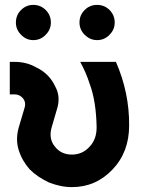

<svg xmlns="http://www.w3.org/2000/svg" viewBox="-20 -753 576 785"><path d="M20 -500V-367H41Q60 -367 74 -351Q87 -335 81 -314L59 -240Q42 -187 56 -141Q63 -118 74.5 -98Q86 -78 101 -61Q118 -44 137.5 -31Q157 -18 180 -7Q203 2 226.5 7Q250 12 274 12Q372 12 440 -60Q508 -131 508 -240Q509 -374 454 -500H308Q320 -478 329.5 -456Q339 -434 346 -412Q360 -375 367 -330.5Q374 -286 375 -235Q376 -184 346 -153Q317 -121 274 -121Q230 -121 205 -153Q177 -186 192 -235L215 -314Q221 -336 219 -357.5Q217 -379 206 -399Q194 -425 175 -444.5Q156 -464 129 -477Q108 -489 86 -494.5Q64 -500 41 -500ZM116 -733Q87 -733 66 -712Q45 -691 45 -661Q45 -632 66 -611Q87 -589 116 -589Q146 -589 167 -611Q188 -632 188 -661Q188 -691 167 -712Q146 -733 116 -733ZM377 -733Q347 -733 326 -712Q305 -691 305 -661Q305 -632 326 -611Q348 -589 377 -589Q407 -589 428 -611Q449 -632 449 -661Q449 -691 428 -712Q407 -733 377 -733Z"/></svg>

Font: Unageo
Style: Bold
Weight: 700
Designer: Richard Sepsi
Foundry: Richard Sepsi
Version: Version 2.000